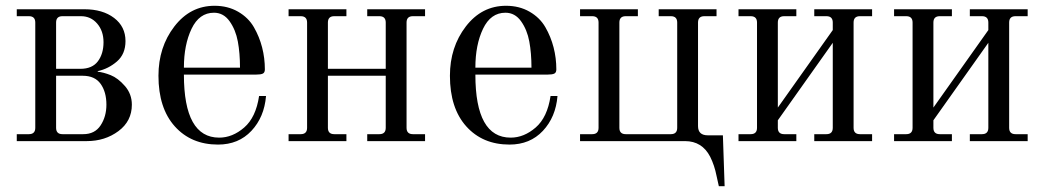

<svg xmlns="http://www.w3.org/2000/svg" viewBox="-20 -488 3612 664"><path d="M174 -250H258Q299 -250 318.5 -276Q338 -302 338 -342Q338 -381 316 -406.5Q294 -432 260 -432H196Q174 -432 174 -410ZM38 0V-24H80Q102 -24 102 -46V-410Q102 -432 80 -432H38V-456H272Q335 -456 374.5 -426Q414 -396 414 -346Q414 -301 384.5 -275.5Q355 -250 318 -242V-240Q338 -238 363 -228Q388 -218 412 -190.5Q436 -163 436 -126Q436 -69 389.5 -34.5Q343 0 280 0ZM174 -46Q174 -24 196 -24H268Q308 -24 328 -54.5Q348 -85 348 -126Q348 -170 328 -198Q308 -226 266 -226H174Z M616 -254H810Q810 -304 802.5 -344.5Q795 -385 774 -414.5Q753 -444 720 -444Q669 -444 642.5 -388.5Q616 -333 616 -254ZM528 -226Q528 -325 583 -396.5Q638 -468 722 -468Q768 -468 803.5 -447.5Q839 -427 858 -394Q877 -361 886.5 -324Q896 -287 896 -248Q896 -237 889 -233.5Q882 -230 865 -230H616Q616 -12 738 -12Q784 -12 824.5 -47Q865 -82 876 -156H900Q894 -83 849.5 -35.5Q805 12 734 12Q641 12 584.5 -51Q528 -114 528 -226Z M978 0V-24H1020Q1042 -24 1042 -46V-410Q1042 -432 1020 -432H978V-456H1178V-432H1136Q1114 -432 1114 -410V-250H1314V-410Q1314 -432 1292 -432H1250V-456H1450V-432H1408Q1386 -432 1386 -410V-46Q1386 -24 1408 -24H1450V0H1250V-24H1292Q1314 -24 1314 -46V-226H1114V-46Q1114 -24 1136 -24H1178V0Z M1624 -254H1818Q1818 -304 1810.5 -344.5Q1803 -385 1782 -414.5Q1761 -444 1728 -444Q1677 -444 1650.5 -388.5Q1624 -333 1624 -254ZM1536 -226Q1536 -325 1591 -396.5Q1646 -468 1730 -468Q1776 -468 1811.5 -447.5Q1847 -427 1866 -394Q1885 -361 1894.5 -324Q1904 -287 1904 -248Q1904 -237 1897 -233.5Q1890 -230 1873 -230H1624Q1624 -12 1746 -12Q1792 -12 1832.5 -47Q1873 -82 1884 -156H1908Q1902 -83 1857.5 -35.5Q1813 12 1742 12Q1649 12 1592.5 -51Q1536 -114 1536 -226Z M1986 0V-24H2028Q2050 -24 2050 -46V-410Q2050 -432 2028 -432H1986V-456H2186V-432H2144Q2122 -432 2122 -410V-46Q2122 -24 2144 -24H2300Q2322 -24 2322 -46V-410Q2322 -432 2300 -432H2258V-456H2458V-432H2416Q2394 -432 2394 -410V-52Q2394 -20 2428 -20H2480L2486 156H2466L2458 120Q2451 84 2436 54Q2408 0 2349 0Z M2534 0V-24H2576Q2598 -24 2598 -46V-410Q2598 -432 2576 -432H2534V-456H2734V-432H2692Q2670 -432 2670 -410V-116L2860 -384V-410Q2860 -432 2838 -432H2796V-456H2996V-432H2954Q2932 -432 2932 -410V-46Q2932 -24 2954 -24H2996V0H2796V-24H2838Q2860 -24 2860 -46V-340L2670 -72V-46Q2670 -24 2692 -24H2734V0Z M3072 0V-24H3114Q3136 -24 3136 -46V-410Q3136 -432 3114 -432H3072V-456H3272V-432H3230Q3208 -432 3208 -410V-116L3398 -384V-410Q3398 -432 3376 -432H3334V-456H3534V-432H3492Q3470 -432 3470 -410V-46Q3470 -24 3492 -24H3534V0H3334V-24H3376Q3398 -24 3398 -46V-340L3208 -72V-46Q3208 -24 3230 -24H3272V0Z"/></svg>

Font: Old Standard TT
Style: Regular
Weight: 400
Designer: Alexey Kryukov <alexios@thessalonica.org.ru>
Version: Version 2.2